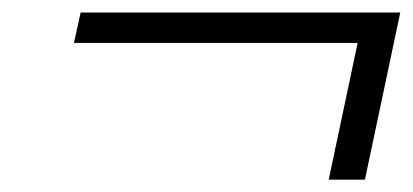

<svg xmlns="http://www.w3.org/2000/svg" viewBox="-20 -421 662 308"><path d="M507.3 -132.8 553.7 -352.1H98.6L109.4 -400.9H622.1L565.4 -132.8Z"/></svg>

Font: Linux Libertine Slanted
Style: Semibold Slanted
Weight: 600
Designer: Philipp H. Poll
Foundry: Philipp H. Poll
Version: Version 5.1.1